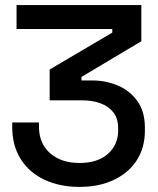

<svg xmlns="http://www.w3.org/2000/svg" viewBox="-20 -720 622 754"><path d="M28 -221V-239H133V-223Q133 -157 176.5 -118.5Q220 -80 292 -80Q364 -80 404 -116Q444 -152 444 -207V-216Q444 -255 425 -279Q406 -303 374 -314.5Q342 -326 302 -326H175V-447L421 -592V-606H45V-700H535V-558L300 -418V-404H343Q396 -404 443 -384Q490 -364 519.5 -323Q549 -282 549 -219V-207Q549 -140 517 -90.5Q485 -41 427 -13.5Q369 14 292 14Q215 14 155 -14Q95 -42 61.5 -95Q28 -148 28 -221Z"/></svg>

Font: Space Grotesk Frontify Medium
Style: Regular
Weight: 500
Designer: Florian Karsten
Version: Version 2.000